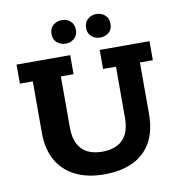

<svg xmlns="http://www.w3.org/2000/svg" viewBox="-84 -834 872 923"><g transform="rotate(-10 351.5 -373.0)"><path d="M352 10Q270 10 211 -19.5Q152 -49 121 -104.5Q90 -160 90 -239V-490H27V-583H289V-490H227V-240Q227 -192 243 -160.5Q259 -129 289 -114Q319 -99 361 -99Q403 -99 433.5 -114Q464 -129 480 -160.5Q496 -192 496 -240V-490H433V-583H676V-490H613V-239Q613 -157 582 -101.5Q551 -46 492.5 -18Q434 10 352 10ZM278 -641Q254 -641 236 -656Q218 -671 218 -698Q218 -726 236 -741Q254 -756 278 -756Q302 -756 319.5 -741Q337 -726 337 -698Q337 -671 319.5 -656Q302 -641 278 -641ZM446 -641Q423 -641 405 -655.5Q387 -670 387 -698Q387 -726 405 -741Q423 -756 446 -756Q470 -756 488 -741Q506 -726 506 -698Q506 -670 488 -655.5Q470 -641 446 -641Z"/></g></svg>

Font: Rokkitt
Style: Bold
Weight: 700
Designer: Vernon Adams
Foundry: Vernon Adams
Version: Version 3.103